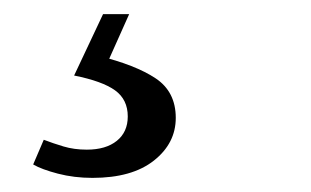

<svg xmlns="http://www.w3.org/2000/svg" viewBox="-20 -20 440 272"><path d="M85 87 126 0H163L125 85L119 59Q172 72 200.5 91Q229 110 229 147Q229 183 198 207.5Q167 232 111 232Q85 232 62 226Q39 220 27 213L42 178Q55 183 70 187.5Q85 192 103 192Q130 192 145.5 179.5Q161 167 161 145Q161 121 143 108Q125 95 85 87Z"/></svg>

Font: Source Serif 4 Medium
Style: Italic
Weight: 500
Italic angle: -12°
Designer: Frank Grießhammer
Foundry: Adobe Systems Incorporated
Version: Version 4.004;hotconv 1.0.116;makeotfexe 2.5.65601